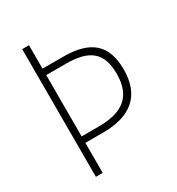

<svg xmlns="http://www.w3.org/2000/svg" viewBox="-171 -822 858 930"><g transform="rotate(-30 257.5 -357.0)"><path d="M470 -383C470 -522 398 -583 248 -583H131V-714H93V0H131V-168H231C389 -168 470 -241 470 -383ZM226 -204H131V-547H242C374 -547 430 -499 430 -382C430 -254 358 -204 226 -204Z"/></g></svg>

Font: Noto Sans Devanagari UI SemiCondensed ExtraLight
Style: Regular
Weight: 200
Width: 4
Designer: Jelle Bosma - Monotype Design Team
Foundry: Monotype Imaging Inc.
Version: Version 2.004